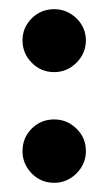

<svg xmlns="http://www.w3.org/2000/svg" viewBox="-20 -473 237 418"><path d="M167 -144Q167 -173 146.5 -193Q126 -213 98 -213Q69 -213 49 -193Q29 -173 29 -144Q29 -116 49 -95.5Q69 -75 98 -75Q126 -75 146.5 -95.5Q167 -116 167 -144ZM167 -385Q167 -413 146.5 -433Q126 -453 98 -453Q69 -453 49 -433Q29 -413 29 -385Q29 -357 49 -336.5Q69 -316 98 -316Q126 -316 146.5 -336.5Q167 -357 167 -385Z"/></svg>

Font: Advent Pro ExtraBold
Style: Regular
Weight: 800
Designer: VivaRado, Andreas Kalpakidis
Foundry: VivaRado, Andreas Kalpakidis
Version: Version 3.000